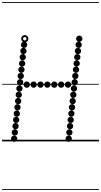

<svg xmlns="http://www.w3.org/2000/svg" viewBox="-25 -1349 964 1832"><path d="M230.6 -511.5Q218 -511.5 209.2 -520.2Q200.5 -528.9 200.5 -541.4Q200.5 -554 209.2 -562.8Q217.9 -571.5 230.4 -571.5Q243 -571.5 251.8 -562.8Q260.5 -554.1 260.5 -541.6Q260.5 -529 251.8 -520.2Q243.1 -511.5 230.6 -511.5ZM296.1 -511.5Q283.5 -511.5 274.8 -520.2Q266 -528.9 266 -541.4Q266 -554 274.7 -562.8Q283.4 -571.5 295.9 -571.5Q308.5 -571.5 317.2 -562.8Q326 -554.1 326 -541.6Q326 -529 317.3 -520.2Q308.6 -511.5 296.1 -511.5ZM361.6 -511.5Q349 -511.5 340.2 -520.2Q331.5 -528.9 331.5 -541.4Q331.5 -554 340.2 -562.8Q348.9 -571.5 361.4 -571.5Q374 -571.5 382.8 -562.8Q391.5 -554.1 391.5 -541.6Q391.5 -529 382.8 -520.2Q374.1 -511.5 361.6 -511.5ZM427.1 -511.5Q414.5 -511.5 405.8 -520.2Q397 -528.9 397 -541.4Q397 -554 405.7 -562.8Q414.4 -571.5 426.9 -571.5Q439.5 -571.5 448.2 -562.8Q457 -554.1 457 -541.6Q457 -529 448.3 -520.2Q439.6 -511.5 427.1 -511.5ZM493.1 -511.5Q480.5 -511.5 471.8 -520.2Q463 -528.9 463 -541.4Q463 -554 471.7 -562.8Q480.4 -571.5 492.9 -571.5Q505.5 -571.5 514.2 -562.8Q523 -554.1 523 -541.6Q523 -529 514.3 -520.2Q505.6 -511.5 493.1 -511.5ZM558.6 -511.5Q546 -511.5 537.2 -520.2Q528.5 -528.9 528.5 -541.4Q528.5 -554 537.2 -562.8Q545.9 -571.5 558.4 -571.5Q571 -571.5 579.8 -562.8Q588.5 -554.1 588.5 -541.6Q588.5 -529 579.8 -520.2Q571.1 -511.5 558.6 -511.5ZM624.1 -511.5Q611.5 -511.5 602.8 -520.2Q594 -528.9 594 -541.4Q594 -554 602.7 -562.8Q611.4 -571.5 623.9 -571.5Q636.5 -571.5 645.2 -562.8Q654 -554.1 654 -541.6Q654 -529 645.3 -520.2Q636.6 -511.5 624.1 -511.5ZM205.1 -891.5Q192.5 -891.5 183.8 -900.2Q175 -908.9 175 -921.4Q175 -934 183.7 -942.8Q192.4 -951.5 204.9 -951.5Q217.5 -951.5 226.2 -942.8Q235 -934.1 235 -921.6Q235 -909 226.3 -900.2Q217.6 -891.5 205.1 -891.5ZM198.6 -832.5Q186 -832.5 177.2 -841.2Q168.5 -849.9 168.5 -862.4Q168.5 -875 177.2 -883.8Q185.9 -892.5 198.4 -892.5Q211 -892.5 219.8 -883.8Q228.5 -875.1 228.5 -862.6Q228.5 -850 219.8 -841.2Q211.1 -832.5 198.6 -832.5ZM192.1 -773.5Q179.5 -773.5 170.8 -782.2Q162 -790.9 162 -803.4Q162 -816 170.7 -824.8Q179.4 -833.5 191.9 -833.5Q204.5 -833.5 213.2 -824.8Q222 -816.1 222 -803.6Q222 -791 213.3 -782.2Q204.6 -773.5 192.1 -773.5ZM186.1 -713.5Q173.5 -713.5 164.8 -722.2Q156 -730.9 156 -743.4Q156 -756 164.7 -764.8Q173.4 -773.5 185.9 -773.5Q198.5 -773.5 207.2 -764.8Q216 -756.1 216 -743.6Q216 -731 207.3 -722.2Q198.6 -713.5 186.1 -713.5ZM179.6 -654Q167 -654 158.2 -662.7Q149.5 -671.4 149.5 -683.9Q149.5 -696.5 158.2 -705.2Q166.9 -714 179.4 -714Q192 -714 200.8 -705.3Q209.5 -696.6 209.5 -684.1Q209.5 -671.5 200.8 -662.8Q192.1 -654 179.6 -654ZM173.1 -594Q160.5 -594 151.8 -602.7Q143 -611.4 143 -623.9Q143 -636.5 151.7 -645.2Q160.4 -654 172.9 -654Q185.5 -654 194.2 -645.3Q203 -636.6 203 -624.1Q203 -611.5 194.3 -602.8Q185.6 -594 173.1 -594ZM167.1 -534Q154.5 -534 145.8 -542.7Q137 -551.4 137 -563.9Q137 -576.5 145.7 -585.2Q154.4 -594 166.9 -594Q179.5 -594 188.2 -585.3Q197 -576.6 197 -564.1Q197 -551.5 188.3 -542.8Q179.6 -534 167.1 -534ZM160.6 -474.5Q148 -474.5 139.2 -483.2Q130.5 -491.9 130.5 -504.4Q130.5 -517 139.2 -525.8Q147.9 -534.5 160.4 -534.5Q173 -534.5 181.8 -525.8Q190.5 -517.1 190.5 -504.6Q190.5 -492 181.8 -483.2Q173.1 -474.5 160.6 -474.5ZM154.1 -414.5Q141.5 -414.5 132.8 -423.2Q124 -431.9 124 -444.4Q124 -457 132.7 -465.8Q141.4 -474.5 153.9 -474.5Q166.5 -474.5 175.2 -465.8Q184 -457.1 184 -444.6Q184 -432 175.3 -423.2Q166.6 -414.5 154.1 -414.5ZM148.1 -354.5Q135.5 -354.5 126.8 -363.2Q118 -371.9 118 -384.4Q118 -397 126.7 -405.8Q135.4 -414.5 147.9 -414.5Q160.5 -414.5 169.2 -405.8Q178 -397.1 178 -384.6Q178 -372 169.3 -363.2Q160.6 -354.5 148.1 -354.5ZM141.6 -295Q129 -295 120.2 -303.7Q111.5 -312.4 111.5 -324.9Q111.5 -337.5 120.2 -346.2Q128.9 -355 141.4 -355Q154 -355 162.8 -346.3Q171.5 -337.6 171.5 -325.1Q171.5 -312.5 162.8 -303.8Q154.1 -295 141.6 -295ZM135.6 -235Q123 -235 114.2 -243.7Q105.5 -252.4 105.5 -264.9Q105.5 -277.5 114.2 -286.2Q122.9 -295 135.4 -295Q148 -295 156.8 -286.3Q165.5 -277.6 165.5 -265.1Q165.5 -252.5 156.8 -243.8Q148.1 -235 135.6 -235ZM129.1 -175Q116.5 -175 107.8 -183.7Q99 -192.4 99 -204.9Q99 -217.5 107.7 -226.2Q116.4 -235 128.9 -235Q141.5 -235 150.2 -226.3Q159 -217.6 159 -205.1Q159 -192.5 150.3 -183.8Q141.6 -175 129.1 -175ZM123.1 -115.5Q110.5 -115.5 101.8 -124.2Q93 -132.9 93 -145.4Q93 -158 101.7 -166.8Q110.4 -175.5 122.9 -175.5Q135.5 -175.5 144.2 -166.8Q153 -158.1 153 -145.6Q153 -133 144.3 -124.2Q135.6 -115.5 123.1 -115.5ZM116.6 -55.5Q104 -55.5 95.2 -64.2Q86.5 -72.9 86.5 -85.4Q86.5 -98 95.2 -106.8Q103.9 -115.5 116.4 -115.5Q129 -115.5 137.8 -106.8Q146.5 -98.1 146.5 -85.6Q146.5 -73 137.8 -64.2Q129.1 -55.5 116.6 -55.5ZM110.1 4.5Q97.5 4.5 88.8 -4.2Q80 -12.9 80 -25.4Q80 -38 88.7 -46.8Q97.4 -55.5 109.9 -55.5Q122.5 -55.5 131.2 -46.8Q140 -38.1 140 -25.6Q140 -13 131.3 -4.2Q122.6 4.5 110.1 4.5ZM211.7 -945Q197.5 -945 187.2 -955.2Q177 -965.3 177 -979.7Q177 -994 187.2 -1004Q197.3 -1014 211.7 -1014Q226 -1014 236 -1003.9Q246 -993.9 246 -979.7Q246 -965.5 235.9 -955.2Q225.9 -945 211.7 -945ZM211.8 -963Q218.5 -963 223.2 -967.9Q228 -972.8 228 -979.5Q228 -986.5 223.2 -991.2Q218.4 -996 211.5 -996Q205 -996 200 -991.2Q195 -986.5 195 -979.5Q195 -972.8 200 -967.9Q205 -963 211.8 -963ZM731.6 -949.5Q719 -949.5 710.2 -958.2Q701.5 -966.9 701.5 -979.4Q701.5 -992 710.2 -1000.8Q718.9 -1009.5 731.4 -1009.5Q744 -1009.5 752.8 -1000.8Q761.5 -992.1 761.5 -979.6Q761.5 -967 752.8 -958.2Q744.1 -949.5 731.6 -949.5ZM719.1 -832.5Q706.5 -832.5 697.8 -841.2Q689 -849.9 689 -862.4Q689 -875 697.7 -883.8Q706.4 -892.5 718.9 -892.5Q731.5 -892.5 740.2 -883.8Q749 -875.1 749 -862.6Q749 -850 740.3 -841.2Q731.6 -832.5 719.1 -832.5ZM712.6 -773.5Q700 -773.5 691.2 -782.2Q682.5 -790.9 682.5 -803.4Q682.5 -816 691.2 -824.8Q699.9 -833.5 712.4 -833.5Q725 -833.5 733.8 -824.8Q742.5 -816.1 742.5 -803.6Q742.5 -791 733.8 -782.2Q725.1 -773.5 712.6 -773.5ZM706.6 -713.5Q694 -713.5 685.2 -722.2Q676.5 -730.9 676.5 -743.4Q676.5 -756 685.2 -764.8Q693.9 -773.5 706.4 -773.5Q719 -773.5 727.8 -764.8Q736.5 -756.1 736.5 -743.6Q736.5 -731 727.8 -722.2Q719.1 -713.5 706.6 -713.5ZM700.1 -654Q687.5 -654 678.8 -662.7Q670 -671.4 670 -683.9Q670 -696.5 678.7 -705.2Q687.4 -714 699.9 -714Q712.5 -714 721.2 -705.3Q730 -696.6 730 -684.1Q730 -671.5 721.3 -662.8Q712.6 -654 700.1 -654ZM693.6 -594Q681 -594 672.2 -602.7Q663.5 -611.4 663.5 -623.9Q663.5 -636.5 672.2 -645.2Q680.9 -654 693.4 -654Q706 -654 714.8 -645.3Q723.5 -636.6 723.5 -624.1Q723.5 -611.5 714.8 -602.8Q706.1 -594 693.6 -594ZM687.6 -534Q675 -534 666.2 -542.7Q657.5 -551.4 657.5 -563.9Q657.5 -576.5 666.2 -585.2Q674.9 -594 687.4 -594Q700 -594 708.8 -585.3Q717.5 -576.6 717.5 -564.1Q717.5 -551.5 708.8 -542.8Q700.1 -534 687.6 -534ZM681.1 -474.5Q668.5 -474.5 659.8 -483.2Q651 -491.9 651 -504.4Q651 -517 659.7 -525.8Q668.4 -534.5 680.9 -534.5Q693.5 -534.5 702.2 -525.8Q711 -517.1 711 -504.6Q711 -492 702.3 -483.2Q693.6 -474.5 681.1 -474.5ZM674.6 -414.5Q662 -414.5 653.2 -423.2Q644.5 -431.9 644.5 -444.4Q644.5 -457 653.2 -465.8Q661.9 -474.5 674.4 -474.5Q687 -474.5 695.8 -465.8Q704.5 -457.1 704.5 -444.6Q704.5 -432 695.8 -423.2Q687.1 -414.5 674.6 -414.5ZM668.6 -354.5Q656 -354.5 647.2 -363.2Q638.5 -371.9 638.5 -384.4Q638.5 -397 647.2 -405.8Q655.9 -414.5 668.4 -414.5Q681 -414.5 689.8 -405.8Q698.5 -397.1 698.5 -384.6Q698.5 -372 689.8 -363.2Q681.1 -354.5 668.6 -354.5ZM662.1 -295Q649.5 -295 640.8 -303.7Q632 -312.4 632 -324.9Q632 -337.5 640.7 -346.2Q649.4 -355 661.9 -355Q674.5 -355 683.2 -346.3Q692 -337.6 692 -325.1Q692 -312.5 683.3 -303.8Q674.6 -295 662.1 -295ZM656.1 -235Q643.5 -235 634.8 -243.7Q626 -252.4 626 -264.9Q626 -277.5 634.7 -286.2Q643.4 -295 655.9 -295Q668.5 -295 677.2 -286.3Q686 -277.6 686 -265.1Q686 -252.5 677.3 -243.8Q668.6 -235 656.1 -235ZM649.6 -175Q637 -175 628.2 -183.7Q619.5 -192.4 619.5 -204.9Q619.5 -217.5 628.2 -226.2Q636.9 -235 649.4 -235Q662 -235 670.8 -226.3Q679.5 -217.6 679.5 -205.1Q679.5 -192.5 670.8 -183.8Q662.1 -175 649.6 -175ZM643.6 -115.5Q631 -115.5 622.2 -124.2Q613.5 -132.9 613.5 -145.4Q613.5 -158 622.2 -166.8Q630.9 -175.5 643.4 -175.5Q656 -175.5 664.8 -166.8Q673.5 -158.1 673.5 -145.6Q673.5 -133 664.8 -124.2Q656.1 -115.5 643.6 -115.5ZM637.1 -55.5Q624.5 -55.5 615.8 -64.2Q607 -72.9 607 -85.4Q607 -98 615.7 -106.8Q624.4 -115.5 636.9 -115.5Q649.5 -115.5 658.2 -106.8Q667 -98.1 667 -85.6Q667 -73 658.3 -64.2Q649.6 -55.5 637.1 -55.5ZM630.6 4.5Q618 4.5 609.2 -4.2Q600.5 -12.9 600.5 -25.4Q600.5 -38 609.2 -46.8Q617.9 -55.5 630.4 -55.5Q643 -55.5 651.8 -46.8Q660.5 -38.1 660.5 -25.6Q660.5 -13 651.8 -4.2Q643.1 4.5 630.6 4.5ZM725.6 -891.5Q713 -891.5 704.2 -900.2Q695.5 -908.9 695.5 -921.4Q695.5 -934 704.2 -942.8Q712.9 -951.5 725.4 -951.5Q738 -951.5 746.8 -942.8Q755.5 -934.1 755.5 -921.6Q755.5 -909 746.8 -900.2Q738.1 -891.5 725.6 -891.5ZM-5 455H918.5V463H-5ZM-5 -16H918.5V0H-5ZM-5 -549H918.5V-541H-5ZM-5 -1329H918.5V-1321H-5Z"/></svg>

Font: Edu SA Dotted Guide
Style: Regular
Weight: 400
Designer: Tina and Corey Anderson, Eben Sorkin, Mirko Velimirovic
Foundry: Google for Education
Version: Version 2.000